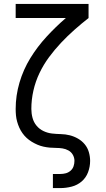

<svg xmlns="http://www.w3.org/2000/svg" viewBox="-20 -755 540 980"><path d="M250 205H288Q317 205 346 197.5Q375 190 397 171Q419 152 429.5 124Q440 96 440 66Q440 44 433.5 21.5Q427 -1 412.5 -18.5Q398 -36 378 -47.5Q358 -59 336 -64.5Q314 -70 291 -70.5Q268 -71 245.5 -73.5Q223 -76 202 -86Q181 -96 166.5 -113.5Q152 -131 146 -153.5Q140 -176 140 -199Q140 -246 150.5 -292.5Q161 -339 181.5 -382Q202 -425 230.5 -463.5Q259 -502 291.5 -536.5Q324 -571 359.5 -602.5Q395 -634 432 -663V-735H60V-663H316Q264 -618 217.5 -567.5Q171 -517 135 -458.5Q99 -400 79.5 -333.5Q60 -267 60 -199Q60 -182 61.5 -166Q63 -150 67.5 -134Q72 -118 78.5 -103.5Q85 -89 94.5 -75.5Q104 -62 116 -51Q128 -40 142 -31.5Q156 -23 171 -16.5Q186 -10 202 -6.5Q218 -3 234 -1.5Q250 0 266.5 0Q283 0 299 2.5Q315 5 329.5 13Q344 21 352 35.5Q360 50 360 66Q360 80 355.5 93.5Q351 107 340 116.5Q329 126 315.5 129.5Q302 133 288 133H250Z"/></svg>

Font: Iosevka SS09
Style: Regular
Weight: 400
Monospace: yes
Designer: Belleve Invis
Foundry: Belleve Invis
Version: Version 5.2.1; ttfautohint (v1.8.3)